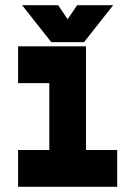

<svg xmlns="http://www.w3.org/2000/svg" viewBox="-20 -718 520 738"><path d="M49.5 0V-141.5H169.5V-398.5H49.5V-540H310.5V-141.5H430.5V0ZM177 -556 65 -698H203.5L240 -644L276.5 -698H415L303 -556Z"/></svg>

Font: Tourney Condensed Black
Style: Regular
Weight: 900
Width: 3
Designer: Tyler Finck
Foundry: Etcetera Type Co
Version: Version 1.010; ttfautohint (v1.8.3)